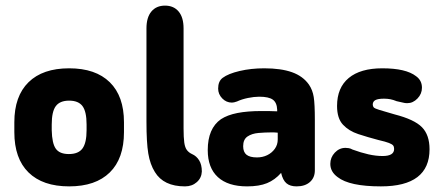

<svg xmlns="http://www.w3.org/2000/svg" viewBox="-20 -652 1569 683"><path d="M31 -217V-182Q31 -88 81.5 -38.5Q132 11 226 11Q320 11 370.5 -38.5Q421 -88 421 -182V-217Q421 -310 370.5 -359.5Q320 -409 226 -409Q132 -409 81.5 -359.5Q31 -310 31 -217ZM288 -209V-189Q288 -144 273.5 -124Q259 -104 225 -104Q192 -104 178.5 -123Q165 -142 164 -189V-209Q164 -255 178.5 -274.5Q193 -294 226 -294Q259 -294 273.5 -274.5Q288 -255 288 -209Z M638 11Q663 11 680 -4Q697 -19 698 -42Q698 -66 688.5 -81.5Q679 -97 663 -104Q652 -109 645 -118Q638 -127 635.5 -145Q633 -163 633 -195V-551Q633 -590 615.5 -611Q598 -632 567 -632Q536 -632 518.5 -611Q501 -590 501 -551V-219Q501 -145 507.5 -106Q514 -67 531 -40Q562 11 638 11Z M966 -256Q944 -257 934 -257Q924 -257 919.5 -257Q915 -257 910 -257Q860 -257 824.5 -250Q789 -243 766 -228Q719 -195 719 -118Q719 -55 755 -22Q791 11 859 11Q902 11 930 -0.5Q958 -12 980 -37Q986 -11 999 0Q1012 11 1035 11Q1065 11 1082.5 -4.5Q1100 -20 1100 -46V-225Q1100 -282 1096 -307Q1092 -332 1079 -351Q1058 -381 1019 -395Q980 -409 920 -409Q873 -409 832.5 -399.5Q792 -390 772 -375Q756 -363 756 -337Q756 -317 770.5 -302Q785 -287 805 -287Q812 -287 823 -291Q840 -299 862 -303.5Q884 -308 902 -308Q936 -308 950.5 -297.5Q965 -287 966 -262ZM968 -180V-156Q968 -137 957.5 -122.5Q947 -108 930.5 -100Q914 -92 894 -92Q869 -92 857 -101.5Q845 -111 845 -132Q845 -156 860.5 -166.5Q876 -177 899.5 -179Q923 -181 944 -181Q950 -181 955 -181Q960 -181 968 -180Z M1335 11Q1508 11 1508 -121Q1508 -172 1481 -199.5Q1454 -227 1384 -245Q1346 -256 1329.5 -261Q1313 -266 1309.5 -270Q1306 -274 1306 -280Q1306 -291 1315.5 -296Q1325 -301 1346 -301Q1358 -301 1368.5 -299Q1379 -297 1391 -292Q1413 -287 1418 -286Q1423 -285 1429 -285Q1449 -285 1465 -301.5Q1481 -318 1481 -340Q1481 -366 1460 -381Q1424 -409 1340 -409Q1262 -409 1220.5 -374.5Q1179 -340 1179 -275Q1179 -231 1200 -208.5Q1221 -186 1254.5 -175Q1288 -164 1326 -154Q1352 -148 1363.5 -143.5Q1375 -139 1378.5 -134.5Q1382 -130 1382 -122Q1382 -97 1341 -97Q1317 -97 1290.5 -103Q1264 -109 1234 -120Q1227 -124 1220.5 -125Q1214 -126 1209 -126Q1187 -126 1171 -109Q1155 -92 1155 -69Q1155 -41 1181 -22Q1223 11 1335 11Z"/></svg>

Font: Beiruti ExtraBold
Style: Regular
Weight: 800
Designer: Arlette Boutros
Foundry: Boutros
Version: Version 1.41